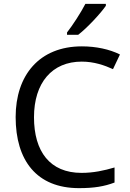

<svg xmlns="http://www.w3.org/2000/svg" viewBox="-20 -964 672 994"><path d="M528 -934V-944H422C399 -899 356 -833 327 -796V-784H385C432 -820 503 -897 528 -934ZM403 -645C467 -645 521 -626 565 -606L601 -682C547 -709 477 -724 404 -724C183 -724 61 -574 61 -358C61 -133 170 10 389 10C468 10 520 1 573 -19V-97C519 -81 464 -69 402 -69C238 -69 156 -180 156 -357C156 -536 250 -645 403 -645Z"/></svg>

Font: Noto Sans Hebrew Droid Medium
Style: Regular
Weight: 500
Designer: Monotype Design Team
Foundry: Monotype Imaging Inc.
Version: Version 1.100